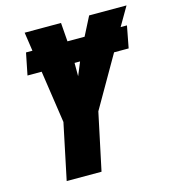

<svg xmlns="http://www.w3.org/2000/svg" viewBox="-107 -802 795 889"><g transform="rotate(-15 290.5 -357.0)"><path d="M103 0 159.2 -268.1 122.1 -519H54.2L75.2 -624H106L92.8 -713.9H267.1L273.9 -624H356L401.9 -713.9H581.1L528.8 -624H559.1L539.1 -519H469.2L328.1 -273.9L270 0ZM279.8 -455.1 306.2 -519H279.8Z"/></g></svg>

Font: Open Sans Condensed ExtraBold
Style: Italic
Weight: 800
Width: 3
Italic angle: -12°
Designer: Monotype Design Team
Foundry: Monotype Imaging Inc.
Version: Version 3.003; ttfautohint (v1.8.4)